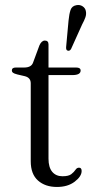

<svg xmlns="http://www.w3.org/2000/svg" viewBox="-20 -735 380 762"><path d="M79 -432.5 49 -439.5Q35.5 -443 31.2 -446.5Q27 -450 27 -455Q27 -467 42.5 -467H75.5Q104 -467 111 -486L136.5 -555Q145 -574 158 -574Q172.5 -574 172.5 -558.5V-467H282.5Q300 -467 300 -455Q300 -437 267 -437H172.5V-105Q172.5 -71 187.2 -53.2Q202 -35.5 228 -35.5Q252.5 -35.5 263.2 -44Q274 -52.5 279.5 -61Q285 -69.5 293.5 -69.5Q304 -69.5 304 -56.5Q304 -35 276.5 -14Q249 7 206 7Q159.5 7 130.8 -18.5Q102 -44 102 -95V-404.5Q102 -426.5 79 -432.5ZM252 -653Q254.5 -679.5 260 -695.5Q265.5 -711.5 283.5 -714.5Q297 -717 307.5 -710.2Q318 -703.5 320.5 -692Q323.5 -679.5 319 -666.5Q314.5 -653.5 306 -638L262 -540.5Q256.5 -531.5 248.5 -534Q244 -535.5 243 -539.8Q242 -544 242.5 -549Z"/></svg>

Font: Fraunces 9pt S000 Light
Style: Regular
Weight: 300
Version: Version 1.000; ttfautohint (v1.8.3)